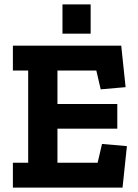

<svg xmlns="http://www.w3.org/2000/svg" viewBox="-20 -859 632 879"><path d="M266 -705H395V-839H266ZM541 0 561 -190 447 -200 427 -114H243V-270H517V-383H243V-536H421L441 -450L555 -460L535 -650H39V-536H109V-114H39V0Z"/></svg>

Font: Zilla Slab Bold
Style: Regular
Weight: 700
Designer: Typotheque.com
Foundry: Typotheque type foundry
Version: Version 1.3; 2018